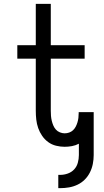

<svg xmlns="http://www.w3.org/2000/svg" viewBox="-20 -755 540 998"><path d="M283 223V154H293Q313 154 332.5 147Q352 140 365.5 125.5Q379 111 384.5 91Q390 71 390 51V-8Q373 1 354 4.5Q335 8 316 8Q294 8 271.5 2.5Q249 -3 230.5 -16.5Q212 -30 199 -49Q186 -68 178.5 -89.5Q171 -111 168.5 -133.5Q166 -156 166 -179V-450H70V-520H166V-735H244V-520H420V-450H244V-179Q244 -166 245 -153Q246 -140 249 -127.5Q252 -115 257 -103Q262 -91 270.5 -81.5Q279 -72 291.5 -67Q304 -62 316 -62Q328 -62 339.5 -66Q351 -70 359.5 -78Q368 -86 373.5 -96.5Q379 -107 382.5 -118.5Q386 -130 387.5 -142Q389 -154 389 -166V-172H467V51Q467 74 462.5 97Q458 120 447.5 141Q437 162 420.5 178.5Q404 195 383 205Q362 215 339 219Q316 223 293 223Z"/></svg>

Font: Iosevka SS18
Style: Regular
Weight: 400
Monospace: yes
Designer: Belleve Invis
Foundry: Belleve Invis
Version: Version 25.1.1; ttfautohint (v1.8.4)